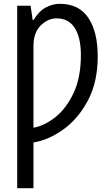

<svg xmlns="http://www.w3.org/2000/svg" viewBox="-20 -744 573 1004"><path d="M293 -724Q255 -724 219.5 -705Q184 -686 155 -639H151L140 -714H70V240H155V1Q235 -12 312.5 -68Q390 -124 440.5 -220Q491 -316 491 -450Q491 -577 442 -650.5Q393 -724 293 -724ZM276 -648Q339 -648 371 -597.5Q403 -547 403 -456Q403 -338 364.5 -257Q326 -176 269 -131Q212 -86 155 -76V-502Q155 -574 193 -611Q231 -648 276 -648Z"/></svg>

Font: Noto Sans Display Condensed
Style: Regular
Weight: 400
Width: 3
Designer: Monotype Design Team
Foundry: Monotype Imaging Inc.
Version: Version 1.900